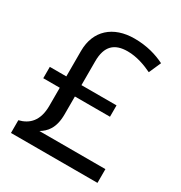

<svg xmlns="http://www.w3.org/2000/svg" viewBox="-170 -845 912 967"><g transform="rotate(30 286.0 -361.5)"><path d="M334 -723C211 -723 131 -653 131 -534V-386H35V-320H131V-215C131 -127 89 -88 32 -74V0H535V-80H151C186 -101 219 -135 219 -216V-320H423V-386H219V-525C219 -613 260 -650 336 -650C390 -650 440 -631 480 -612L511 -682C465 -705 407 -723 334 -723Z"/></g></svg>

Font: Noto Sans Kayah Li
Style: Regular
Weight: 400
Designer: Monotype Design Team, Sérgio Martins
Foundry: Monotype Imaging Inc.
Version: Version 2.002